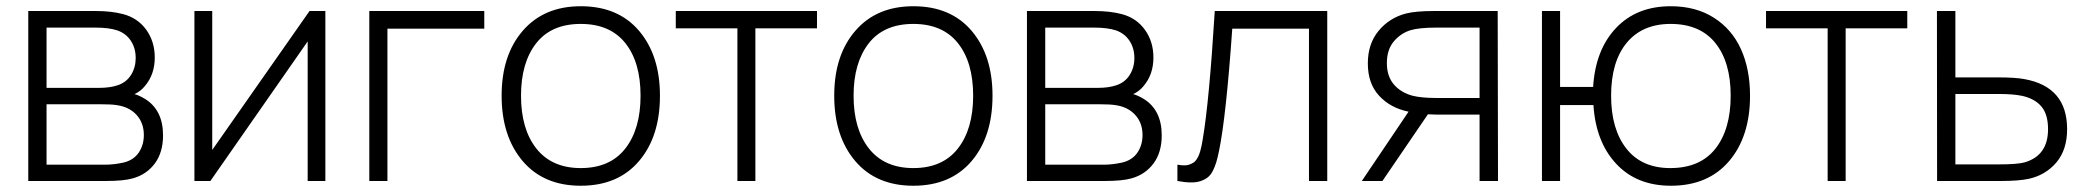

<svg xmlns="http://www.w3.org/2000/svg" viewBox="-20 -575 6627 610"><path d="M69.8 0V-540H284.7Q333.5 -540 370.6 -530.3Q417.5 -518.1 444.6 -480.5Q471.7 -442.9 471.7 -392.1Q471.7 -338.4 440.4 -301.8Q427.7 -285.6 407.2 -275.9Q420.4 -272.9 440.9 -260.7Q498 -225.1 498 -145Q498 -90.8 471.9 -55.7Q445.8 -20.5 401.9 -8.3Q373 0 316.4 0ZM127.9 -51.8H314.9Q341.8 -51.8 372.6 -58.6Q404.8 -66.4 420.9 -90.3Q437 -114.3 437 -146Q437 -184.6 413.6 -210.2Q390.1 -235.8 349.6 -241.2Q334 -243.7 301.3 -243.7H127.9ZM127.9 -295.9H295.9Q329.6 -295.9 354 -304.2Q381.8 -313.5 396.5 -337.2Q411.1 -360.8 411.1 -390.6Q411.1 -421.9 395.8 -445.3Q380.4 -468.8 352.5 -478.5Q325.7 -487.3 283.7 -487.3H127.9Z M1013.7 -540V0H957.5V-443.4L648.4 0H597.7V-540H654.3V-98.6L963.4 -540Z M1153.3 0V-540H1518.6V-483.9H1210.9V0Z M1825.2 -555.2Q1943.8 -555.2 2010.3 -477.1Q2076.7 -398.9 2076.7 -271Q2076.7 -141.1 2010 -63Q1943.4 15.1 1825.2 15.1Q1707 15.1 1640.4 -63.5Q1573.7 -142.1 1573.7 -271Q1573.7 -399.9 1641.1 -477.5Q1708.5 -555.2 1825.2 -555.2ZM1635.3 -271Q1635.3 -164.6 1684.3 -102.8Q1733.4 -41 1825.2 -41Q1918 -41 1966.6 -103Q2015.1 -165 2015.1 -271Q2015.1 -377.4 1966.6 -438.2Q1918 -499 1825.2 -499Q1731.4 -499 1683.3 -437.3Q1635.3 -375.5 1635.3 -271Z M2322.8 0V-484.9H2127V-540H2575.7V-484.9H2379.9V0Z M2881.8 -555.2Q3000.5 -555.2 3066.9 -477.1Q3133.3 -398.9 3133.3 -271Q3133.3 -141.1 3066.7 -63Q3000 15.1 2881.8 15.1Q2763.7 15.1 2697 -63.5Q2630.4 -142.1 2630.4 -271Q2630.4 -399.9 2697.8 -477.5Q2765.1 -555.2 2881.8 -555.2ZM2691.9 -271Q2691.9 -164.6 2741 -102.8Q2790 -41 2881.8 -41Q2974.6 -41 3023.2 -103Q3071.8 -165 3071.8 -271Q3071.8 -377.4 3023.2 -438.2Q2974.6 -499 2881.8 -499Q2788.1 -499 2740 -437.3Q2691.9 -375.5 2691.9 -271Z M3242.7 0V-540H3457.5Q3506.3 -540 3543.5 -530.3Q3590.3 -518.1 3617.4 -480.5Q3644.5 -442.9 3644.5 -392.1Q3644.5 -338.4 3613.3 -301.8Q3600.6 -285.6 3580.1 -275.9Q3593.3 -272.9 3613.8 -260.7Q3670.9 -225.1 3670.9 -145Q3670.9 -90.8 3644.8 -55.7Q3618.7 -20.5 3574.7 -8.3Q3545.9 0 3489.3 0ZM3300.8 -51.8H3487.8Q3514.6 -51.8 3545.4 -58.6Q3577.6 -66.4 3593.8 -90.3Q3609.9 -114.3 3609.9 -146Q3609.9 -184.6 3586.4 -210.2Q3563 -235.8 3522.5 -241.2Q3506.8 -243.7 3474.1 -243.7H3300.8ZM3300.8 -295.9H3468.8Q3502.4 -295.9 3526.9 -304.2Q3554.7 -313.5 3569.3 -337.2Q3584 -360.8 3584 -390.6Q3584 -421.9 3568.6 -445.3Q3553.2 -468.8 3525.4 -478.5Q3498.5 -487.3 3456.5 -487.3H3300.8Z M3720.7 -51.8Q3731.9 -49.8 3741.2 -49.6Q3750.5 -49.3 3757.6 -51.8Q3764.6 -54.2 3770.3 -57.4Q3775.9 -60.5 3780.3 -66.7Q3784.7 -72.8 3787.6 -79.1Q3790.5 -85.4 3793.2 -94.7Q3795.9 -104 3797.6 -112.5Q3799.3 -121.1 3801.3 -133.3Q3821.8 -253.4 3839.4 -540H4196.8V0H4138.7V-483.9H3895Q3875.5 -205.1 3853 -95.7Q3848.6 -74.2 3844.2 -59.6Q3839.8 -44.9 3833 -31.7Q3826.2 -18.6 3816.7 -11.2Q3807.1 -3.9 3793.7 0.5Q3780.3 4.9 3762.5 4.6Q3744.6 4.4 3720.7 0Z M4680.7 0V-210.9H4543.9Q4534.2 -210.9 4516.6 -211.9L4372.1 0H4306.6L4455.1 -220.2Q4397.5 -231.9 4361.6 -270.8Q4325.7 -309.6 4325.7 -373.5Q4325.7 -436 4360.1 -477.3Q4394.5 -518.6 4447.3 -532.2Q4478 -540 4536.1 -540H4738.3L4739.3 0ZM4386.2 -374.5Q4386.2 -332.5 4408.7 -306.4Q4431.2 -280.3 4469.2 -270.5Q4497.6 -263.7 4543.5 -263.7H4680.7V-487.3H4543.5Q4488.8 -487.3 4461.4 -479Q4430.7 -469.7 4408.4 -443.6Q4386.2 -417.5 4386.2 -374.5Z M5288.6 15.1Q5179.7 15.1 5114.7 -54.7Q5049.8 -124.5 5042.5 -241.2H4936.5V0H4878.9V-540H4936.5V-298.8H5041.5Q5048.8 -417 5114.3 -486.1Q5179.7 -555.2 5288.1 -555.2Q5367.7 -555.2 5425 -518.8Q5482.4 -482.4 5511.2 -418.7Q5540 -355 5540 -271Q5540 -141.1 5473.4 -63Q5406.7 15.1 5288.6 15.1ZM5098.6 -271Q5098.6 -164.6 5147.2 -102.8Q5195.8 -41 5286.6 -41Q5381.3 -41 5429.9 -102.5Q5478.5 -164.1 5478.5 -271Q5478.5 -377.9 5429.7 -438.5Q5380.9 -499 5287.6 -499Q5197.8 -499 5148.2 -439Q5098.6 -378.9 5098.6 -271Z M5786.6 0V-484.9H5590.8V-540H6039.6V-484.9H5843.8V0Z M6134.3 0 6133.8 -540H6192.4V-329.1H6328.6Q6382.8 -329.1 6411.6 -323.7Q6547.4 -299.3 6547.4 -164.6Q6547.4 -99.1 6513.2 -58.8Q6479 -18.6 6425.3 -6.8Q6393.6 0 6336.9 0ZM6192.4 -52.7H6329.6Q6389.2 -52.7 6412.1 -59.1Q6486.8 -80.6 6486.8 -164.6Q6486.8 -211.9 6465.6 -236.8Q6444.3 -261.7 6404.3 -270.5Q6376 -276.4 6329.6 -276.4H6192.4Z"/></svg>

Font: Manrope Light
Style: Regular
Weight: 300
Designer: Mikhail Sharanda
Foundry: Mikhail Sharanda
Version: Version 4.505;FEAKit 1.0